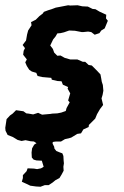

<svg xmlns="http://www.w3.org/2000/svg" viewBox="-33 -531 470 730"><path d="M34 1 16 -10 -4 -18 -12 -34 -13 -45 -8 -78 5 -92 15 -99 28 -112 56 -108 67 -100 76 -99 93 -96 112 -102 127 -95 160 -98 165 -99 185 -100 200 -103 217 -109 220 -120 232 -142 226 -149 234 -176 224 -194 226 -200 206 -209 201 -222 185 -223 164 -228 162 -235 128 -238 110 -242 105 -254 88 -259 78 -266 69 -280 63 -294 69 -305 55 -323 57 -338 62 -348 53 -360 66 -377 70 -400 74 -415 87 -435 85 -447 103 -456 117 -470 129 -479 134 -486 150 -492 163 -496 179 -502 195 -505 226 -511 234 -510 262 -511 280 -507 301 -506 319 -497 330 -496 345 -487 371 -475 370 -461 377 -452 365 -423 352 -415 345 -405 327 -399 314 -409 302 -411 283 -409H278L252 -414L230 -415L210 -408L197 -405L185 -404L178 -392L169 -381L158 -358L168 -345L173 -331L185 -319L197 -320L213 -311L234 -305H261L282 -296H291L304 -284L316 -282L327 -271L336 -262L349 -248L352 -232L354 -220L358 -208L360 -186L357 -170L353 -157L359 -132L347 -116L336 -97L329 -80L324 -75L305 -56L304 -48L284 -39L275 -24L261 -22L238 -8L228 -5L214 -2L199 7H181L172 8L156 12L135 15L105 13L96 7L83 6L64 2L49 5ZM121 179 104 178 82 175 72 170 61 165 50 160 54 146V135L68 120L72 109L96 110L108 112L123 109L133 103L129 90L126 80L106 79L95 76L88 68L87 49L89 33L97 19L111 10L110 1L136 -13L158 -8L168 5L167 15L173 27L174 34L181 43L193 48L204 52L208 62L209 80L210 90L208 103L209 118L201 133L193 146L178 154L167 163L152 173H137Z"/></svg>

Font: Winky Rough Medium
Style: Italic
Weight: 500
Italic angle: -8.97852°
Designer: Simon Atzbach
Foundry: typofactur
Version: Version 1.206; ttfautohint (v1.8.4.7-5d5b)